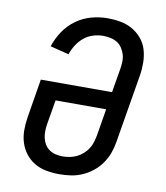

<svg xmlns="http://www.w3.org/2000/svg" viewBox="-84 -813 768 890"><g transform="rotate(10 300.0 -367.5)"><path d="M255 8Q224 8 194 2.5Q164 -3 139 -17.5Q114 -32 96 -55Q78 -78 69 -106Q60 -134 60 -165Q60 -196 65 -227L95 -409H430L449 -521Q452 -539 452.5 -557Q453 -575 448 -591Q443 -607 433.5 -621Q424 -635 410 -643.5Q396 -652 378.5 -655.5Q361 -659 344 -659Q321 -659 297 -651.5Q273 -644 254 -628Q235 -612 221.5 -590.5Q208 -569 201 -547L113 -569Q125 -606 147.5 -640Q170 -674 203 -698Q236 -722 274.5 -732.5Q313 -743 351 -743Q382 -743 412 -737.5Q442 -732 467.5 -717.5Q493 -703 512 -680.5Q531 -658 539.5 -629.5Q548 -601 548.5 -570Q549 -539 544 -508L490 -185Q486 -159 476.5 -132.5Q467 -106 450.5 -82.5Q434 -59 411.5 -41Q389 -23 363 -11.5Q337 0 309.5 4Q282 8 255 8ZM255 -76Q272 -76 288.5 -79Q305 -82 321 -89.5Q337 -97 350.5 -109Q364 -121 373.5 -135.5Q383 -150 388 -166.5Q393 -183 396 -199L417 -326H179L160 -214Q157 -196 156.5 -179Q156 -162 159.5 -146Q163 -130 171.5 -116Q180 -102 193 -93Q206 -84 222 -80Q238 -76 255 -76Z"/></g></svg>

Font: Iosevka HT Medium Extended
Style: Italic
Weight: 500
Width: 7
Italic angle: -9°
Monospace: yes
Designer: Belleve Invis
Foundry: Belleve Invis
Version: Version 32.3.0; ttfautohint (v1.8.4)